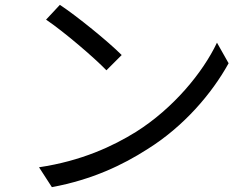

<svg xmlns="http://www.w3.org/2000/svg" viewBox="-20 -753 1040 792"><path d="M227 -733 170 -672C244 -622 369 -515 419 -463L482 -526C426 -582 298 -686 227 -733ZM141 -63 194 19C361 -12 487 -73 587 -137C738 -231 854 -367 923 -492L875 -577C817 -454 695 -306 541 -209C446 -150 316 -89 141 -63Z"/></svg>

Font: Noto Sans CJK JP Regular
Style: Regular
Weight: 400
Designer: Ryoko NISHIZUKA (kana & ideographs); Paul D. Hunt (Latin, Greek & Cyrillic); Wenlong ZHANG (bopomofo); Sandoll Communica
Foundry: Adobe Systems Incorporated
Version: Version 1.001;PS 1.001;hotconv 1.0.78;makeotf.lib2.5.61930